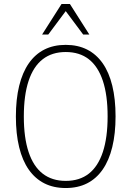

<svg xmlns="http://www.w3.org/2000/svg" viewBox="-20 -939 662 967"><path d="M311 8Q250 8 203.5 -15.5Q157 -39 125 -84.5Q93 -130 76.5 -197.5Q60 -265 60 -352Q60 -439 76.5 -506.5Q93 -574 125 -620Q157 -666 203.5 -689.5Q250 -713 311 -713Q372 -713 418.5 -689.5Q465 -666 497 -620.5Q529 -575 545.5 -507.5Q562 -440 562 -353Q562 -266 545.5 -198.5Q529 -131 497 -85Q465 -39 418.5 -15.5Q372 8 311 8ZM311 -28Q381 -28 427.5 -64.5Q474 -101 498 -173.5Q522 -246 522 -353Q522 -460 498 -532Q474 -604 427.5 -640.5Q381 -677 311 -677Q242 -677 195 -640.5Q148 -604 124 -531.5Q100 -459 100 -352Q100 -246 124 -173.5Q148 -101 195 -64.5Q242 -28 311 -28ZM192 -765 290 -919H332L430 -765H399L311 -883L223 -765Z"/></svg>

Font: Nunito Sans 12pt ExtraLight Condensed
Style: Regular
Weight: 200
Width: 3
Version: Version 3.101;gftools[0.9.27]